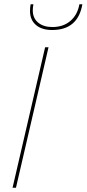

<svg xmlns="http://www.w3.org/2000/svg" viewBox="-20 -882 407 902"><path d="M367 -862Q346 -741 225 -741Q176 -741 148.5 -765Q121 -789 121 -830Q121 -848 124 -862H137Q134 -847 134 -833Q134 -797 159 -776Q184 -755 226 -755Q277 -755 310.5 -783.5Q344 -812 353 -862ZM208 -660 55 0H39L192 -660Z"/></svg>

Font: Elaine Sans Thin
Style: Italic
Weight: 250
Italic angle: -13°
Designer: Wei Huang
Foundry: Wei Huang
Version: Version 2.001;December 24, 2019;FontCreator 12.0.0.2547 64-b